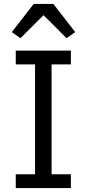

<svg xmlns="http://www.w3.org/2000/svg" viewBox="-20 -955 440 975"><path d="M60 0V-70H158V-628H60V-698H340V-628H242V-70H340V0ZM251 -935 362 -792 318 -761 201 -878 84 -761 40 -792 151 -935Z"/></svg>

Font: IBM Plex Sans Thai
Style: Regular
Weight: 400
Designer: Mike Abbink, Paul van der Laan, Pieter van Rosmalen, Ben Mitchell, Mark Frömberg
Foundry: Bold Monday
Version: Version 1.1